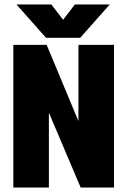

<svg xmlns="http://www.w3.org/2000/svg" viewBox="-20 -844 573 864"><path d="M333 -642H493V0H343L200 -337V0H40V-642H190L333 -299ZM187 -674 54 -824H211L264 -755L317 -824H474L341 -674Z"/></svg>

Font: Teko Variable Light
Style: Regular
Weight: 300
Designer: Manushi Parikh, Jonny Pinhorn
Foundry: Indian Type Foundry
Version: Version 3.000